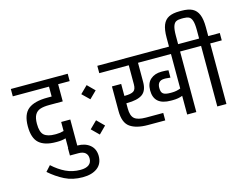

<svg xmlns="http://www.w3.org/2000/svg" viewBox="-162 -1197 2294 1767"><g transform="rotate(-15 985.5 -313.5)"><path d="M139 -275Q139 -195 172 -166.5Q205 -138 275 -138H289Q325 -138 359 -148V-234H446V15H359V-78Q323 -67 280 -67H266Q158 -67 105 -114.5Q52 -162 52 -274Q52 -389 111 -436Q170 -483 294 -483H335V-577H-10V-647H532V-577H422V-413H294Q240 -413 207 -402Q174 -391 156.5 -361Q139 -331 139 -275Z M109 175 156 123Q215 177 278.5 207.5Q342 238 418 238Q470 238 497.5 217.5Q525 197 525 158Q525 123 503 104Q481 85 439 85H357V14H447Q520 14 565.5 51.5Q611 89 612 156Q612 231 560.5 270Q509 309 421 309Q325 309 250.5 271.5Q176 234 109 175Z M604 -433 673 -501 741 -433 673 -366ZM604 -98 673 -166 741 -98 673 -30Z M1694 -577H1584V0H1497V-178Q1457 -162 1404 -162H1386Q1225 -162 1225 -302Q1225 -372 1265.5 -407Q1306 -442 1369 -442H1381Q1412 -442 1436 -438V-368Q1402 -372 1391 -372H1379Q1312 -372 1312 -302Q1312 -260 1332.5 -246Q1353 -232 1398 -232H1414Q1458 -232 1497 -248V-577H1183V-395Q1183 -311 1136 -278Q1089 -245 989 -245H983V-195Q983 -125 1014.5 -98Q1046 -71 1123 -71H1288V0H1123Q1013 0 954 -41.5Q895 -83 895 -195V-429H983V-315H989Q1045 -315 1070 -330.5Q1095 -346 1095 -395V-577H814V-647H1694Z M1981 -577H1871V0H1784V-577H1674V-647H1784V-728Q1784 -787 1774 -817Q1764 -847 1745 -856.5Q1726 -866 1694 -866H1674Q1642 -866 1623 -856.5Q1604 -847 1594 -817Q1584 -787 1584 -728V-608H1497V-732Q1497 -809 1515 -853Q1533 -897 1571.5 -916.5Q1610 -936 1674 -936H1694Q1758 -936 1796 -916.5Q1834 -897 1852.5 -852.5Q1871 -808 1871 -732V-647H1981Z"/></g></svg>

Font: Biryani
Style: Regular
Weight: 400
Designer: Dan Reynolds and Mathieu Reguer
Foundry: Dan Reynolds and Mathieu Reguer
Version: Version 1.004; ttfautohint (v1.1) -l 5 -r 5 -G 72 -x 0 -D la